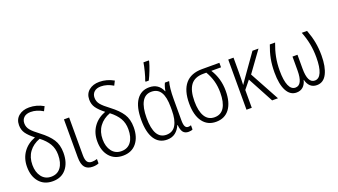

<svg xmlns="http://www.w3.org/2000/svg" viewBox="-66 -1350 3367 1914"><g transform="rotate(-20 1618.0 -392.5)"><path d="M419 -722 396 -676Q332 -715 267 -715Q221 -715 195.5 -691.5Q170 -668 170 -629Q170 -589 196 -557.5Q222 -526 284 -480Q362 -421 399.5 -363.5Q437 -306 437 -221Q437 -116 385.5 -53Q334 10 242 10Q151 10 99 -51Q47 -112 47 -212Q47 -301 93 -366Q139 -431 222 -462Q166 -506 140 -543Q114 -580 114 -630Q114 -692 157 -727.5Q200 -763 268 -763Q347 -763 419 -722ZM104 -212Q104 -135 141 -86.5Q178 -38 242 -38Q308 -38 344 -86.5Q380 -135 380 -221Q380 -287 350.5 -337Q321 -387 261 -433Q187 -406 145.5 -349.5Q104 -293 104 -212Z M610 -133Q610 -82 625.5 -60.5Q641 -39 674 -39Q700 -39 729 -48V-2Q704 10 665 10Q610 10 582.5 -22.5Q555 -55 555 -130V-532H610Z M1164 -722 1141 -676Q1077 -715 1012 -715Q966 -715 940.5 -691.5Q915 -668 915 -629Q915 -589 941 -557.5Q967 -526 1029 -480Q1107 -421 1144.5 -363.5Q1182 -306 1182 -221Q1182 -116 1130.5 -53Q1079 10 987 10Q896 10 844 -51Q792 -112 792 -212Q792 -301 838 -366Q884 -431 967 -462Q911 -506 885 -543Q859 -580 859 -630Q859 -692 902 -727.5Q945 -763 1013 -763Q1092 -763 1164 -722ZM849 -212Q849 -135 886 -86.5Q923 -38 987 -38Q1053 -38 1089 -86.5Q1125 -135 1125 -221Q1125 -287 1095.5 -337Q1066 -387 1006 -433Q932 -406 890.5 -349.5Q849 -293 849 -212Z M1277 -263Q1277 -400 1325.5 -471Q1374 -542 1461 -542Q1561 -542 1599 -450H1602Q1608 -493 1626 -532H1671Q1652 -467 1652 -348V-123Q1652 -77 1662.5 -57.5Q1673 -38 1694 -38Q1712 -38 1725 -44V1Q1719 5 1707 7.5Q1695 10 1682 10Q1644 10 1625 -13.5Q1606 -37 1601 -91H1597Q1578 -45 1542.5 -17.5Q1507 10 1454 10Q1369 10 1323 -60Q1277 -130 1277 -263ZM1597 -249V-284Q1597 -390 1565 -441.5Q1533 -493 1467 -493Q1401 -493 1367.5 -434Q1334 -375 1334 -263Q1334 -38 1464 -38Q1532 -38 1564.5 -93.5Q1597 -149 1597 -249ZM1448 -617Q1460 -647 1474.5 -703Q1489 -759 1494 -795H1551V-784Q1541 -746 1521.5 -695.5Q1502 -645 1482 -606H1448Z M1974 10Q1883 10 1832.5 -59.5Q1782 -129 1782 -254Q1782 -391 1842 -461.5Q1902 -532 2019 -532H2204V-484H2101Q2168 -380 2168 -249Q2168 -126 2117.5 -58Q2067 10 1974 10ZM1975 -38Q2043 -38 2077 -93Q2111 -148 2111 -250Q2111 -317 2095.5 -373.5Q2080 -430 2048 -484H2016Q1924 -484 1881.5 -427Q1839 -370 1839 -255Q1839 -151 1873.5 -94.5Q1908 -38 1975 -38Z M2461 -314 2632 0H2570L2423 -274L2354 -189V0H2298V-532H2354V-380Q2354 -306 2351 -244H2352L2390 -299L2555 -532H2619Z M3186 -253Q3186 -133 3150 -61.5Q3114 10 3043 10Q3001 10 2974.5 -14.5Q2948 -39 2937 -84H2935Q2924 -39 2896.5 -14.5Q2869 10 2827 10Q2760 10 2723.5 -58.5Q2687 -127 2687 -253Q2687 -331 2699.5 -396Q2712 -461 2739 -532H2795Q2768 -461 2755 -394.5Q2742 -328 2742 -252Q2742 -148 2765.5 -94Q2789 -40 2833 -40Q2872 -40 2891 -79Q2910 -118 2910 -193V-341H2963V-193Q2963 -40 3039 -40Q3084 -40 3107.5 -94.5Q3131 -149 3131 -252Q3131 -329 3118 -396Q3105 -463 3078 -532H3134Q3161 -460 3173.5 -394.5Q3186 -329 3186 -253Z"/></g></svg>

Font: Noto Sans Display Light Narrow
Style: Regular
Weight: 300
Width: 4
Designer: Monotype Design team
Foundry: Monotype Imaging Inc.
Version: Version 1.000